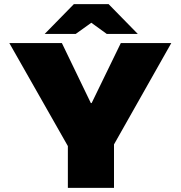

<svg xmlns="http://www.w3.org/2000/svg" viewBox="-20 -908 873 928"><path d="M308 0V-202L25 -700H279L419 -410H423L564 -700H808L531 -210V0ZM196 -744 337 -888H505L452 -820L346 -744ZM496 -744 391 -820 337 -888H505L646 -744Z"/></svg>

Font: REM Black
Style: Regular
Weight: 900
Designer: Octavio Pardo
Foundry: Ashler Design
Version: Version 1.005;gftools[0.9.28]